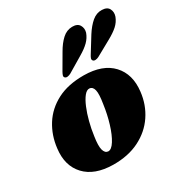

<svg xmlns="http://www.w3.org/2000/svg" viewBox="-170 -865 977 1015"><g transform="rotate(-30 318.5 -357.5)"><path d="M333.5 -475Q448 -474 505 -412.8Q562 -351.5 550 -250.5Q541.5 -175 501.2 -115Q461 -55 392.8 -20.8Q324.5 13.5 232.5 12.5Q120 11 63.2 -49.8Q6.5 -110.5 19 -210.5Q27.5 -285.5 65.5 -345.8Q103.5 -406 170.5 -440.8Q237.5 -475.5 333.5 -475ZM244 -62Q264.5 -60.5 285.2 -93.5Q306 -126.5 322.2 -179.8Q338.5 -233 346.5 -291.5Q356 -348.5 350.2 -373.2Q344.5 -398 325 -400Q308.5 -401.5 292.2 -381.2Q276 -361 261.8 -327Q247.5 -293 236.8 -251.5Q226 -210 220.5 -168Q212 -113 218.8 -88.5Q225.5 -64 244 -62ZM299 -639.5Q321.5 -679 348 -703.2Q374.5 -727.5 408 -728Q440 -728.5 452 -708.5Q464 -688.5 457 -664Q447 -636.5 425.8 -615.5Q404.5 -594.5 368.5 -573.5L276.5 -518.5Q266.5 -513 256.5 -511.8Q246.5 -510.5 241 -516Q235 -521.5 237.5 -529.8Q240 -538 246 -548.5ZM477 -643Q501.5 -681.5 529 -704.8Q556.5 -728 589.5 -726.5Q621 -725.5 631.5 -704.8Q642 -684 633.5 -659.5Q623 -632 600.8 -612Q578.5 -592 542 -572L449 -520.5Q438.5 -515 428.5 -514.5Q418.5 -514 414 -519.5Q408.5 -526 411.5 -534.2Q414.5 -542.5 421 -552.5Z"/></g></svg>

Font: Fraunces 72pt Soft Black
Style: Italic
Weight: 900
Italic angle: -16°
Version: Version 1.000;[b76b70a41]